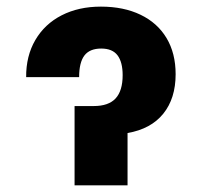

<svg xmlns="http://www.w3.org/2000/svg" viewBox="-20 -557 606 577"><path d="M283.2 -537.1Q351.6 -537.1 402.3 -512.7Q453.1 -488.3 480.5 -442.6Q507.8 -397 507.8 -334Q507.8 -261.2 470.7 -215.3Q433.6 -169.4 363.3 -157.2V0H204.1V-238.3H261.7Q306.2 -238.3 327.4 -261.2Q348.6 -284.2 348.6 -331.1Q348.6 -370.1 333.3 -390.6Q317.9 -411.1 284.2 -411.1Q249.5 -411.1 233.6 -390.1Q217.8 -369.1 217.8 -325.2H58.6Q58.1 -388.7 86.2 -436.8Q114.3 -484.9 165.3 -511Q216.3 -537.1 283.2 -537.1Z"/></svg>

Font: Pretendard ExtraBold
Style: Regular
Weight: 800
Designer: Base glyphs from Inter by Rasmus Andersson; Hangeul glyphs from Noto Sans CJK(Source Han Sans) by Jang Soo-young and Kan
Foundry: Kil Hyung-jin
Version: Version 1.309